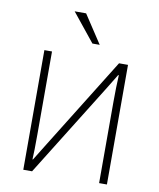

<svg xmlns="http://www.w3.org/2000/svg" viewBox="-101 -1034 920 1113"><g transform="rotate(10 359.5 -478.0)"><path d="M113.3 -704.1H158.2V-215.8Q158.2 -114.3 155.3 -68.4H158.2L224.6 -175.8L552.7 -704.1H605.5V0H559.6V-475.6Q559.6 -564.5 563.5 -635.7H559.6L501 -540L165 0H113.3ZM247.1 -956.1H314.5L423.8 -790H380.9Z"/></g></svg>

Font: Gothic A1 ExtraLight
Style: Regular
Weight: 275
Designer: HanYang I&C Co.,Ltd.
Foundry: HanYang I&C Co.,Ltd.
Version: Version 2.50